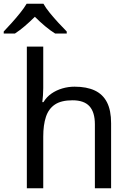

<svg xmlns="http://www.w3.org/2000/svg" viewBox="-59 -1010 697 1030"><path d="M173 -537Q173 -518 171.5 -498Q170 -478 168 -462H174Q191 -490 217 -508Q243 -526 275 -535.5Q307 -545 341 -545Q406 -545 449.5 -524.5Q493 -504 515 -461Q537 -418 537 -349V0H450V-343Q450 -408 421 -440Q392 -472 330 -472Q270 -472 236 -449.5Q202 -427 187.5 -383.5Q173 -340 173 -277V0H85V-760H173ZM174 -990Q186 -968 208.5 -940.5Q231 -913 255.5 -886.5Q280 -860 299 -841V-830H237Q211 -846 183 -869.5Q155 -893 128 -920Q101 -893 74 -870Q47 -847 21 -830H-39V-841Q-20 -861 3.5 -887Q27 -913 49 -940.5Q71 -968 84 -990Z"/></svg>

Font: Noto Sans Ambassadori
Style: Regular
Weight: 400
Designer: Monotype Design Team
Foundry: Monotype Imaging Inc.
Version: Version 2.013